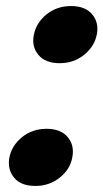

<svg xmlns="http://www.w3.org/2000/svg" viewBox="-20 -607 342 635"><path d="M97 8Q49 8 26.5 -19.5Q4 -47 11 -86Q19 -126 53 -153.5Q87 -181 134 -181Q181 -181 204 -153.5Q227 -126 219 -86Q212 -47 177.5 -19.5Q143 8 97 8ZM177 -398Q130 -398 107 -425.5Q84 -453 92 -492Q100 -532 134 -559.5Q168 -587 215 -587Q262 -587 285 -559.5Q308 -532 300 -492Q292 -453 258 -425.5Q224 -398 177 -398Z"/></svg>

Font: Albert Sans Black
Style: Italic
Weight: 900
Italic angle: -11.25°
Designer: Andreas Rasmussen
Foundry: a.Foundry
Version: Version 1.025